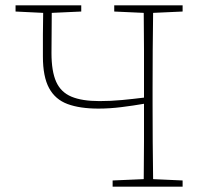

<svg xmlns="http://www.w3.org/2000/svg" viewBox="-20 -696 757 716"><path d="M400 0V-23L516 -28Q517 -97 517 -167.5Q517 -238 517 -309Q477 -302 432.5 -296.5Q388 -291 347 -291Q278 -291 232 -308Q186 -325 163 -367.5Q140 -410 140 -485Q140 -526 140 -567Q140 -608 141 -648L38 -653V-676H283V-653L173 -648Q173 -611 172.5 -572Q172 -533 172 -498Q172 -430 189.5 -391Q207 -352 246.5 -335.5Q286 -319 351 -319Q393 -319 435 -323Q477 -327 517 -332V-370Q517 -441 517 -510Q517 -579 516 -648L406 -653V-676H661V-653L551 -648Q550 -579 549.5 -510Q549 -441 549 -370V-307Q549 -237 549.5 -167Q550 -97 551 -28L661 -23V0Z"/></svg>

Font: Source Serif 4 SmText ExtraLight
Style: Regular
Weight: 200
Designer: Frank Grießhammer
Foundry: Adobe
Version: Version 4.005;hotconv 1.1.0;makeotfexe 2.6.0